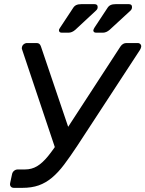

<svg xmlns="http://www.w3.org/2000/svg" viewBox="-20 -908 703 928"><path d="M48 0Q37 0 32 -6.5Q27 -13 29 -23L38 -65Q40 -76 48 -82.5Q56 -89 66 -89H101Q133 -89 159 -104.5Q185 -120 212 -153Q239 -186 273 -239L562 -683Q568 -692 575.5 -696Q583 -700 591 -700H645Q654 -700 659 -694Q664 -688 662 -680Q661 -676 659.5 -672.5Q658 -669 656 -666L354 -204Q319 -151 290 -112.5Q261 -74 231 -49Q201 -24 167 -12Q133 0 87 0ZM254 -170 87 -668Q86 -671 85.5 -673.5Q85 -676 86 -679Q87 -688 94.5 -694Q102 -700 111 -700H157Q165 -700 170 -696Q175 -692 178 -683L318 -270ZM445 -750Q431 -750 431 -762Q432 -765 433.5 -768.5Q435 -772 437 -775L499 -869Q505 -879 514.5 -883.5Q524 -888 540 -888H602Q619 -888 618 -873Q618 -864 611 -857L510 -764Q494 -750 477 -750ZM279 -750Q265 -750 265 -762Q265 -765 267 -768.5Q269 -772 271 -775L333 -869Q339 -879 348.5 -883.5Q358 -888 374 -888H436Q453 -888 452 -873Q452 -864 444 -857L344 -764Q328 -750 311 -750Z"/></svg>

Font: Rubik
Style: Italic
Weight: 400
Italic angle: -12°
Designer: Hubert and Fischer
Foundry: Hubert and Fischer
Version: Version 2.300;gftools[0.9.30]